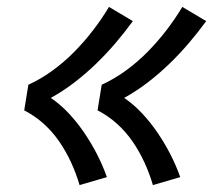

<svg xmlns="http://www.w3.org/2000/svg" viewBox="-20 -622 640 555"><path d="M422 -87Q412 -121 397.5 -152.5Q383 -184 363.5 -212.5Q344 -241 318.5 -264Q293 -287 262 -303L274 -377Q311 -394 344.5 -418.5Q378 -443 407 -472.5Q436 -502 461 -534.5Q486 -567 507 -602L576 -561Q552 -528 525.5 -497Q499 -466 469.5 -437.5Q440 -409 407.5 -384Q375 -359 339 -339Q368 -319 392 -293Q416 -267 436 -237.5Q456 -208 472.5 -176Q489 -144 501 -110ZM210 -87Q200 -121 185.5 -152.5Q171 -184 151.5 -212.5Q132 -241 106.5 -264Q81 -287 50 -303L62 -377Q99 -394 132.5 -418.5Q166 -443 195 -472.5Q224 -502 249 -534.5Q274 -567 295 -602L364 -561Q340 -528 313.5 -497Q287 -466 257.5 -437.5Q228 -409 195.5 -384Q163 -359 127 -339Q156 -319 180 -293Q204 -267 224 -237.5Q244 -208 260.5 -176Q277 -144 289 -110Z"/></svg>

Font: Iosevka SS04 Extended
Style: Italic
Weight: 400
Width: 7
Italic angle: -9°
Monospace: yes
Designer: Belleve Invis
Foundry: Belleve Invis
Version: Version 19.0.0; ttfautohint (v1.8.4)